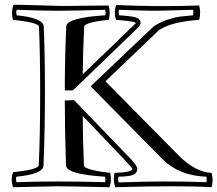

<svg xmlns="http://www.w3.org/2000/svg" viewBox="-20 -759 909 803"><path d="M787 -718Q653 -714 623 -714Q588 -714 478 -718Q475 -707 478 -695Q529 -692 548.5 -686Q568 -680 568 -662Q568 -658 562 -648L285 -381H251Q251 -514 257 -648Q258 -685 420 -695Q423 -704 420 -718Q292 -714 220 -714Q160 -714 50 -718Q46 -709 50 -695Q162 -684 163 -648Q168 -533 168 -375Q168 -220 162 -67Q161 -31 49 -20Q45 -12 49 3Q132 0 219 0Q323 0 419 3Q423 -5 419 -20Q257 -30 256 -67Q251 -219 251 -339L290 -340L528 -93Q554 -65 554 -53Q554 -36 538.5 -28.5Q523 -21 476 -20Q472 -5 476 3V4Q584 0 661 0Q774 0 843 3Q846 -8 843 -20Q729 -24 660 -93L359 -398L622 -648Q648 -666 680 -676.5Q712 -687 732.5 -689.5Q753 -692 787 -695Q790 -707 787 -718ZM813 -676Q696 -668 645 -633L421 -419L728 -108Q797 -39 865 -36Q873 -4 865 24Q733 16 462 24Q452 -4 459 -36Q534 -38 534 -53Q534 -58 326 -274Q326 -183 331 -68Q331 -65 333.5 -62Q336 -59 340.5 -57Q345 -55 350 -53Q355 -51 363.5 -49Q372 -47 378 -45.5Q384 -44 394 -42.5Q404 -41 410 -40Q416 -39 426.5 -38Q437 -37 441 -36Q448 -4 438 24Q258 20 219 20Q193 20 35 24Q23 -10 35 -39Q141 -50 142 -68Q148 -190 148 -375Q148 -532 143 -647Q142 -665 34 -676Q26 -708 36 -739Q79 -739 152.5 -736.5Q226 -734 255 -734Q276 -734 333 -735Q390 -736 434 -736Q443 -708 435 -676Q333 -666 332 -647Q327 -546 326 -448L548 -662Q548 -670 465 -676Q455 -709 466 -738Q643 -730 813 -736Q821 -708 813 -676Z"/></svg>

Font: Jacques Francois Shadow
Style: Regular
Weight: 400
Designer: Alexei Vanyashin, Nikita Kanarev (i@xarsok.ru)
Foundry: Cyreal (www.cyreal.org)
Version: Version 1.003